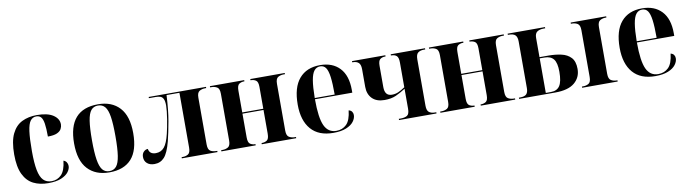

<svg xmlns="http://www.w3.org/2000/svg" viewBox="-30 -1046 5570 1554"><g transform="rotate(-10 2755.0 -269.5)"><path d="M275 10Q206 10 154 -16Q102 -42 72.5 -102.5Q43 -163 43 -266Q43 -374 73 -435.5Q103 -497 156 -523Q209 -549 278 -549Q366 -549 412 -518.5Q458 -488 458 -441Q458 -423 448.5 -404.5Q439 -386 413 -374Q387 -362 337 -362Q337 -430 331 -468.5Q325 -507 311 -523Q297 -539 272 -539Q242 -539 223.5 -514.5Q205 -490 197 -431Q189 -372 189 -267Q189 -170 200.5 -111.5Q212 -53 237.5 -27Q263 -1 305 -1Q352 -1 385 -34Q418 -67 427 -148Q443 -143 452 -129.5Q461 -116 461 -99Q461 -75 442.5 -50Q424 -25 383 -7.5Q342 10 275 10Z M778 10Q665 10 600.5 -59.5Q536 -129 536 -270Q536 -549 781 -549Q894 -549 958 -479.5Q1022 -410 1022 -270Q1022 -128 960 -59Q898 10 778 10ZM780 0Q816 0 837 -25.5Q858 -51 867 -110Q876 -169 876 -270Q876 -371 867 -429.5Q858 -488 836.5 -513.5Q815 -539 779 -539Q743 -539 722 -513.5Q701 -488 692 -429.5Q683 -371 683 -270Q683 -169 692.5 -110Q702 -51 723 -25.5Q744 0 780 0Z M1149 7Q1111 7 1088.5 -12.5Q1066 -32 1066 -65Q1066 -92 1081.5 -107.5Q1097 -123 1116 -123Q1124 -78 1174 -78Q1218 -78 1244.5 -110Q1271 -142 1289 -218Q1294 -238 1300 -268.5Q1306 -299 1311.5 -332.5Q1317 -366 1320 -395.5Q1323 -425 1323 -443Q1323 -480 1314 -498Q1305 -516 1288.5 -521Q1272 -526 1251 -526H1196V-536H1667V-526H1659Q1632 -526 1611.5 -514Q1591 -502 1591 -461V-76Q1591 -34 1611 -22Q1631 -10 1658 -10H1667V0H1374V-10H1384Q1409 -10 1428 -22Q1447 -34 1447 -76V-526H1341Q1335 -403 1319 -313Q1303 -223 1286 -155Q1262 -63 1230 -28Q1198 7 1149 7Z M1699 0V-10H1711Q1735 -10 1755.5 -21.5Q1776 -33 1776 -76V-460Q1776 -503 1755.5 -514.5Q1735 -526 1711 -526H1699V-536H1981V-526H1978Q1955 -526 1937.5 -514.5Q1920 -503 1920 -460V-281H2093V-460Q2093 -503 2075 -514.5Q2057 -526 2034 -526H2031V-536H2314V-526H2302Q2278 -526 2257.5 -514.5Q2237 -503 2237 -460V-76Q2237 -34 2257.5 -22Q2278 -10 2303 -10H2314V0H2031V-10H2034Q2057 -10 2075 -21.5Q2093 -33 2093 -76V-271H1920V-76Q1920 -33 1938 -21.5Q1956 -10 1978 -10H1981V0Z M2619 10Q2498 10 2435.5 -62Q2373 -134 2373 -265Q2373 -406 2434 -477.5Q2495 -549 2606 -549Q2708 -549 2766.5 -487Q2825 -425 2825 -307V-284H2518Q2518 -131 2548 -66.5Q2578 -2 2645 -2Q2695 -2 2728.5 -34.5Q2762 -67 2771 -148Q2789 -144 2797.5 -132Q2806 -120 2806 -104Q2806 -77 2786 -50.5Q2766 -24 2724.5 -7Q2683 10 2619 10ZM2682 -294Q2682 -385 2675 -438.5Q2668 -492 2651.5 -515.5Q2635 -539 2605 -539Q2575 -539 2556 -515.5Q2537 -492 2528 -438.5Q2519 -385 2518 -294Z M3159 0V-10H3175Q3207 -10 3227 -21.5Q3247 -33 3247 -78V-242Q3206 -215 3167 -197.5Q3128 -180 3073 -180Q3007 -180 2971.5 -216Q2936 -252 2936 -312V-457Q2936 -495 2919.5 -510.5Q2903 -526 2871 -526H2867V-536H3141V-526H3137Q3113 -526 3096.5 -513.5Q3080 -501 3080 -460V-284Q3080 -212 3139 -212Q3166 -212 3190 -222Q3214 -232 3247 -254V-458Q3247 -499 3231.5 -512.5Q3216 -526 3190 -526H3185V-536H3467V-526H3455Q3426 -526 3408 -512.5Q3390 -499 3390 -458V-78Q3390 -37 3408 -23.5Q3426 -10 3456 -10H3467V0Z M3499 0V-10H3511Q3535 -10 3555.5 -21.5Q3576 -33 3576 -76V-460Q3576 -503 3555.5 -514.5Q3535 -526 3511 -526H3499V-536H3781V-526H3778Q3755 -526 3737.5 -514.5Q3720 -503 3720 -460V-281H3893V-460Q3893 -503 3875 -514.5Q3857 -526 3834 -526H3831V-536H4114V-526H4102Q4078 -526 4057.5 -514.5Q4037 -503 4037 -460V-76Q4037 -34 4057.5 -22Q4078 -10 4103 -10H4114V0H3831V-10H3834Q3857 -10 3875 -21.5Q3893 -33 3893 -76V-271H3720V-76Q3720 -33 3738 -21.5Q3756 -10 3778 -10H3781V0Z M4146 0V-10H4156Q4193 -10 4208 -25.5Q4223 -41 4223 -75V-458Q4223 -495 4207 -510.5Q4191 -526 4156 -526H4146V-536H4453V-526H4441Q4407 -526 4387 -512.5Q4367 -499 4367 -462V-304H4441Q4498 -304 4546.5 -293Q4595 -282 4624.5 -250.5Q4654 -219 4654 -157Q4654 -87 4602 -43.5Q4550 0 4444 0ZM4664 0V-10H4674Q4699 -10 4719 -21.5Q4739 -33 4739 -76V-460Q4739 -502 4719 -514Q4699 -526 4675 -526H4664V-536H4956V-526H4948Q4924 -526 4903.5 -514Q4883 -502 4883 -460V-76Q4883 -34 4903.5 -22Q4924 -10 4948 -10H4956V0ZM4409 -10Q4459 -10 4482 -44.5Q4505 -79 4505 -160Q4505 -233 4481 -263.5Q4457 -294 4405 -294H4367V-10Z M5265 10Q5144 10 5081.5 -62Q5019 -134 5019 -265Q5019 -406 5080 -477.5Q5141 -549 5252 -549Q5354 -549 5412.5 -487Q5471 -425 5471 -307V-284H5164Q5164 -131 5194 -66.5Q5224 -2 5291 -2Q5341 -2 5374.5 -34.5Q5408 -67 5417 -148Q5435 -144 5443.5 -132Q5452 -120 5452 -104Q5452 -77 5432 -50.5Q5412 -24 5370.5 -7Q5329 10 5265 10ZM5328 -294Q5328 -385 5321 -438.5Q5314 -492 5297.5 -515.5Q5281 -539 5251 -539Q5221 -539 5202 -515.5Q5183 -492 5174 -438.5Q5165 -385 5164 -294Z"/></g></svg>

Font: Noto Serif Display SemiCondensed
Style: Bold
Weight: 700
Width: 4
Designer: Monotype Design Team
Foundry: Monotype Imaging Inc.
Version: Version 2.009